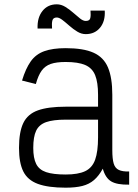

<svg xmlns="http://www.w3.org/2000/svg" viewBox="-20 -855 640 889"><path d="M284 14Q203 14 155.5 -3.5Q108 -21 88 -61Q68 -101 68 -170Q68 -244 88 -285.5Q108 -327 155.5 -344Q203 -361 284 -361H434V-416Q434 -474 420.5 -507Q407 -540 374.5 -554Q342 -568 284 -568Q241 -568 215 -559Q189 -550 173 -528Q157 -506 146 -466L82 -482Q99 -538 122.5 -571Q146 -604 185 -618Q224 -632 284 -632Q366 -632 413 -611Q460 -590 480 -542.5Q500 -495 500 -416V-160Q500 -119 506.5 -97.5Q513 -76 530.5 -68Q548 -60 578 -61V0Q522 1 495 -15Q468 -31 456 -74Q438 -41 415.5 -21.5Q393 -2 361.5 6Q330 14 284 14ZM284 -47Q342 -47 374.5 -62.5Q407 -78 420.5 -115.5Q434 -153 434 -219V-301H284Q226 -301 193.5 -289.5Q161 -278 147.5 -250Q134 -222 134 -170Q134 -123 147.5 -96Q161 -69 193.5 -58Q226 -47 284 -47ZM377 -697Q357 -697 338 -708.5Q319 -720 301.5 -735.5Q284 -751 269 -762.5Q254 -774 243 -774Q226 -774 222.5 -760Q219 -746 221 -723H154Q152 -773 176.5 -804Q201 -835 243 -835Q263 -835 282 -823.5Q301 -812 318.5 -796.5Q336 -781 350.5 -769.5Q365 -758 377 -758Q395 -758 398 -771Q401 -784 399 -806H465Q468 -757 443.5 -727Q419 -697 377 -697Z"/></svg>

Font: Victor Mono Thin Light
Style: Regular
Weight: 300
Monospace: yes
Version: Version 1.561;gftools[0.9.30]